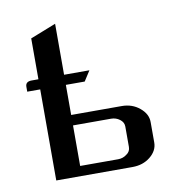

<svg xmlns="http://www.w3.org/2000/svg" viewBox="-61 -526 549 583"><g transform="rotate(-10 214.0 -234.5)"><path d="M26.9 -280.8V-295.9Q26.9 -312 45.9 -312H66.9V-438L146 -469.2V-312H224.1L204.1 -280.8H146V-188H301.8Q334 -188 356.9 -168.9Q379.9 -149.9 379.9 -125V-62Q379.9 -36.6 356.9 -18.1Q334.5 0 301.8 0H66.9V-280.8ZM146 -30.8H263.2Q278.3 -30.8 290 -40Q301.8 -47.9 301.8 -62V-125Q301.8 -138.2 290 -147Q278.3 -155.8 263.2 -155.8H146Z"/></g></svg>

Font: Hhenum
Style: Regular
Weight: 400
Designer: T. Christopher White
Version: Version 1.0